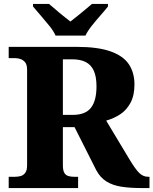

<svg xmlns="http://www.w3.org/2000/svg" viewBox="-20 -951 776 971"><path d="M24 0V-57H57Q72 -57 85.5 -61Q99 -65 108 -77.5Q117 -90 117 -115V-598Q117 -624 107 -636Q97 -648 83.5 -652.5Q70 -657 57 -657H24V-714H368Q475 -714 539.5 -691Q604 -668 632 -625.5Q660 -583 660 -524Q660 -468 640 -431Q620 -394 588 -373Q556 -352 517 -341L636 -143Q663 -98 683 -77.5Q703 -57 729 -57H736V0H695Q636 0 592.5 -7Q549 -14 518 -33.5Q487 -53 467 -90L357 -308H298V-115Q298 -90 305 -77.5Q312 -65 325 -61Q338 -57 353 -57H375V0ZM348 -370Q412 -370 440 -406Q468 -442 468 -514Q468 -563 454.5 -593Q441 -623 414 -637Q387 -651 346 -651H298V-370ZM261 -771Q251 -794 229.5 -820.5Q208 -847 185.5 -873Q163 -899 147 -918V-931H228Q241 -921 260 -904Q279 -887 300 -870.5Q321 -854 336 -842Q351 -854 372 -870.5Q393 -887 413 -904Q433 -921 445 -931H526V-918Q511 -899 488 -873Q465 -847 444 -820.5Q423 -794 412 -771Z"/></svg>

Font: Noto Serif Hebrew ExtraBold
Style: Regular
Weight: 800
Version: Version 2.003